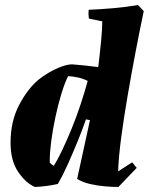

<svg xmlns="http://www.w3.org/2000/svg" viewBox="-20 -732 592 764"><path d="M119 12Q82 -4 52 -48.5Q22 -93 22 -164Q22 -248 55 -312Q88 -376 132 -414Q149 -428 173.5 -442.5Q198 -457 223.5 -466.5Q249 -476 267 -476Q319 -472 371 -465Q378 -523 382.5 -571Q387 -619 387 -647L334 -658Q331 -675 333 -693Q380 -695 431.5 -699.5Q483 -704 529 -712L552 -688Q536 -612 519.5 -525.5Q503 -439 488 -352Q473 -265 462.5 -186.5Q452 -108 450 -50L506 -86L524 -64L451 12Q428 12 397.5 9.5Q367 7 337.5 0Q308 -7 287 -20L338 -254L322 -257Q308 -216 288.5 -168.5Q269 -121 249 -76.5Q229 -32 210 0Q188 5 165 8Q142 11 119 12ZM194 -72Q208 -94 226.5 -132.5Q245 -171 264.5 -218.5Q284 -266 300.5 -316Q317 -366 329 -410Q311 -419 291 -423.5Q271 -428 251 -429Q237 -401 224 -358Q211 -315 200.5 -266Q190 -217 184 -171.5Q178 -126 178 -93V-85Q184 -78 194 -72Z"/></svg>

Font: Albura ExtraBold
Style: Italic
Weight: 758
Italic angle: -7°
Designer: Mercedes Jáuregui
Foundry: Omnibus-Type Team
Version: Version 1.000; ttfautohint (v1.8.3)